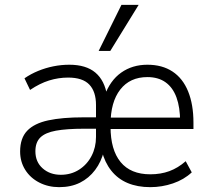

<svg xmlns="http://www.w3.org/2000/svg" viewBox="-20 -764 869 792"><path d="M224 8Q179 8 142 -11Q105 -30 84 -63.5Q63 -97 63 -139Q63 -194 92 -224.5Q121 -255 179 -267.5Q237 -280 324 -280H392V-233H326Q255 -233 211 -225Q167 -217 146.5 -197Q126 -177 126 -140Q126 -96 156 -69.5Q186 -43 231 -43Q273 -43 306 -64Q339 -85 357.5 -120.5Q376 -156 376 -199V-331Q376 -386 348.5 -415Q321 -444 261 -444Q221 -444 182.5 -432Q144 -420 104 -393L81 -441Q107 -459 137.5 -471.5Q168 -484 200.5 -490.5Q233 -497 266 -497Q335 -497 373.5 -464.5Q412 -432 422 -368H411Q434 -432 480 -464.5Q526 -497 588 -497Q649 -497 691.5 -469Q734 -441 756 -387Q778 -333 778 -258V-232H422V-279H740L723 -262Q723 -321 708 -362Q693 -403 663 -424.5Q633 -446 588 -446Q516 -446 476 -394.5Q436 -343 436 -251V-241Q436 -146 477.5 -95.5Q519 -45 600 -45Q643 -45 678.5 -58Q714 -71 746 -99L771 -53Q739 -23 693.5 -7.5Q648 8 600 8Q547 8 506.5 -9Q466 -26 439 -60Q412 -94 400 -142H409Q398 -97 372.5 -63Q347 -29 310 -10.5Q273 8 224 8ZM387 -554 481 -744H552L435 -554Z"/></svg>

Font: Nunito Sans 10pt SemiCondensed Light
Style: Regular
Weight: 300
Width: 4
Designer: Vernon Adams
Foundry: Vernon Adams
Version: Version 3.101;gftools[0.9.27]